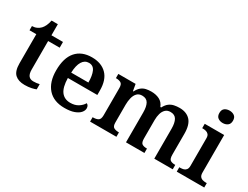

<svg xmlns="http://www.w3.org/2000/svg" viewBox="-70 -1307 2399 1857"><g transform="rotate(30 1129.5 -378.5)"><path d="M242 10Q172 10 134 -25Q96 -60 96 -147V-472H20V-519Q48 -519 72 -530Q96 -541 112 -558Q127 -574 139 -599Q151 -624 158 -660H228V-536H357V-472H228V-153Q228 -106 245.5 -84Q263 -62 298 -62Q317 -62 333.5 -64Q350 -66 366 -70V-12Q351 -5 318 2.5Q285 10 242 10Z M687 10Q566 10 501.5 -62.5Q437 -135 437 -265Q437 -405 499.5 -476.5Q562 -548 676 -548Q781 -548 841 -487.5Q901 -427 901 -308V-258H572Q574 -155 609.5 -108Q645 -61 711 -61Q763 -61 799 -84Q835 -107 852 -138Q864 -133 870.5 -121.5Q877 -110 877 -94Q877 -69 856.5 -45Q836 -21 794 -5.5Q752 10 687 10ZM766 -319Q766 -397 745.5 -442Q725 -487 677 -487Q630 -487 603.5 -444Q577 -401 574 -319Z M969 0V-49H974Q1009 -49 1030.5 -61.5Q1052 -74 1052 -119V-423Q1052 -465 1031.5 -477Q1011 -489 978 -489H975V-536H1168L1181 -462H1186Q1206 -500 1229 -518Q1252 -536 1279.5 -542Q1307 -548 1338 -548Q1391 -548 1430 -528Q1469 -508 1487 -462H1496Q1516 -500 1540.5 -518Q1565 -536 1594 -542Q1623 -548 1654 -548Q1731 -548 1774.5 -502Q1818 -456 1818 -354V-121Q1818 -74 1836.5 -61.5Q1855 -49 1889 -49H1892V0H1686V-334Q1686 -399 1666 -434.5Q1646 -470 1597 -470Q1563 -470 1542 -450Q1521 -430 1511.5 -397Q1502 -364 1502 -325V-121Q1502 -74 1520.5 -61.5Q1539 -49 1573 -49H1576V0H1370V-334Q1370 -399 1350 -434.5Q1330 -470 1281 -470Q1245 -470 1224 -448Q1203 -426 1194 -390Q1185 -354 1185 -313V-115Q1185 -72 1206 -60.5Q1227 -49 1260 -49H1263V0Z M1937 0V-49H1949Q1967 -49 1984 -53.5Q2001 -58 2012.5 -72.5Q2024 -87 2024 -115V-423Q2024 -451 2012 -464.5Q2000 -478 1983 -482.5Q1966 -487 1949 -487H1940V-536H2157V-117Q2157 -88 2168 -73.5Q2179 -59 2197 -54Q2215 -49 2231 -49H2244V0ZM2086 -629Q2054 -629 2032 -645.5Q2010 -662 2010 -698Q2010 -735 2032 -751Q2054 -767 2086 -767Q2117 -767 2139.5 -751Q2162 -735 2162 -698Q2162 -662 2139.5 -645.5Q2117 -629 2086 -629Z"/></g></svg>

Font: Noto Naskh Arabic SemiBold
Style: Regular
Weight: 600
Designer: Monotype Design Team, David Williams, Mohamad Dakak and Nizar Qandah
Foundry: Monotype Imaging Inc.
Version: Version 2.016